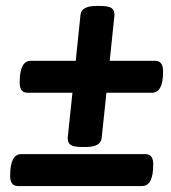

<svg xmlns="http://www.w3.org/2000/svg" viewBox="-20 -624 574 644"><path d="M46 -347Q46 -420 83 -420H234L250 -574Q253 -604 303 -604H317Q344 -604 354 -597Q364 -590 364 -574L348 -420H501Q527 -420 527 -384Q527 -313 490 -313H337L321 -161Q318 -131 268 -131H254Q227 -131 217 -138Q207 -145 207 -161L223 -313H72Q46 -313 46 -347ZM14 -34Q14 -107 51 -107H468Q494 -107 494 -73Q494 0 457 0H40Q14 0 14 -34Z"/></svg>

Font: AsCom
Style: Bold Italic
Weight: 700
Italic angle: -48°
Designer: AsCom
Foundry: AsCom
Version: Version 1.001